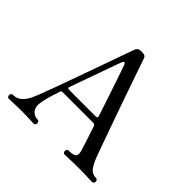

<svg xmlns="http://www.w3.org/2000/svg" viewBox="-178 -925 1113 1113"><g transform="rotate(45 378.0 -369.0)"><path d="M33 0Q26 0 22.5 -5Q19 -10 19 -17Q19 -23 22.5 -28Q26 -33 33 -33Q62 -33 82.5 -49Q103 -65 119 -95Q126 -108 140.5 -145Q155 -182 174.5 -235.5Q194 -289 216 -350Q238 -411 259.5 -471.5Q281 -532 299.5 -584Q318 -636 330.5 -671.5Q343 -707 347 -717Q352 -729 359.5 -733.5Q367 -738 386 -738Q403 -738 410.5 -733.5Q418 -729 421 -719Q425 -707 439.5 -665.5Q454 -624 474.5 -564Q495 -504 519 -436.5Q543 -369 565.5 -305Q588 -241 606 -191Q624 -141 633 -117Q648 -79 665.5 -56Q683 -33 715 -33Q721 -33 725 -28Q729 -23 729 -17Q729 -10 725 -5Q721 0 715 0Q705 0 679.5 -1.5Q654 -3 602 -3Q559 -3 530 -1.5Q501 0 490 0Q484 0 480 -5Q476 -10 476 -17Q476 -23 480 -28Q484 -33 490 -33Q529 -33 540.5 -45Q552 -57 540 -93Q539 -97 526 -138Q513 -179 494 -235Q490 -248 476 -248H225Q216 -248 213 -239Q206 -218 197.5 -190Q189 -162 183 -136Q177 -110 177 -95Q177 -66 194.5 -49.5Q212 -33 236 -33Q243 -33 246.5 -28Q250 -23 250 -17Q250 -10 246.5 -5Q243 0 236 0Q226 0 202 -1.5Q178 -3 134 -3Q96 -3 69.5 -1.5Q43 0 33 0ZM242 -284H463Q468 -284 471.5 -287Q475 -290 473 -297Q458 -343 441 -394Q424 -445 408.5 -491Q393 -537 381.5 -570.5Q370 -604 366 -614Q362 -624 356 -623.5Q350 -623 347 -615Q344 -608 334 -580.5Q324 -553 310.5 -514.5Q297 -476 282 -434.5Q267 -393 254 -356.5Q241 -320 233 -297Q228 -284 242 -284Z"/></g></svg>

Font: TsukuhouMincho
Style: Regular
Weight: 400
Designer: Iose
Foundry: Typographish
Version: Version 1.001; ttfautohint (v1.8.3)